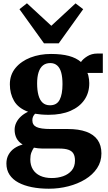

<svg xmlns="http://www.w3.org/2000/svg" viewBox="-20 -886 658 1169"><path d="M277.5 263Q221 263 173.8 253.5Q126.5 244 92 225.5Q57.5 207 38.2 178Q19 149 19 109.5Q19 79.5 31.8 56.2Q44.5 33 67 17.2Q89.5 1.5 118 -6Q92 -22 80.5 -44.8Q69 -67.5 69 -96Q69 -118.5 79 -139.2Q89 -160 107.5 -177Q126 -194 151 -205.5Q91 -227.5 65.5 -271.8Q40 -316 40 -372.5Q40 -430.5 74.2 -472Q108.5 -513.5 165.2 -535.5Q222 -557.5 290.5 -557.5Q354.5 -557.5 399.2 -545.5Q444 -533.5 473 -508.5Q484.5 -526.5 511.2 -543.2Q538 -560 572.5 -560H606V-442H512Q516 -435 518.2 -424.5Q520.5 -414 522 -402.8Q523.5 -391.5 523.5 -380.5Q524 -322 494.2 -278.5Q464.5 -235 409 -211Q353.5 -187 276 -187Q253.5 -187 232.2 -188.8Q211 -190.5 193.5 -193.5Q185 -184.5 181 -175.2Q177 -166 177 -153.5Q177 -125 202 -112.8Q227 -100.5 288.5 -100.5H392.5Q459.5 -100.5 505 -84Q550.5 -67.5 574 -34.5Q597.5 -1.5 597.5 48Q597.5 98.5 571 138.2Q544.5 178 499 205.8Q453.5 233.5 396.2 248.2Q339 263 277.5 263ZM295.5 198Q332.5 198 364.5 186.8Q396.5 175.5 416.5 152Q436.5 128.5 436.5 91.5Q436.5 65.5 427.2 49.5Q418 33.5 397 26Q376 18.5 341.5 18.5H239Q224.5 18.5 211 16.8Q197.5 15 186.5 13Q178 25 171.2 42.2Q164.5 59.5 164.5 84.5Q164.5 120 180.2 145.5Q196 171 225.2 184.5Q254.5 198 295.5 198ZM284.5 -245Q326 -245 343.2 -278.5Q360.5 -312 360.5 -373.5Q360.5 -415.5 352.8 -444Q345 -472.5 328.2 -487.2Q311.5 -502 286 -502Q259.5 -502 241.8 -488Q224 -474 215 -446.2Q206 -418.5 206 -377.5Q206 -337 214 -307Q222 -277 239.2 -261Q256.5 -245 284.5 -245ZM248 -622 98.5 -830 144 -866 292.5 -729 440 -865.5 486.5 -830 337.5 -622Z"/></svg>

Font: Merriweather 48pt Black
Style: Regular
Weight: 900
Version: Version 2.100